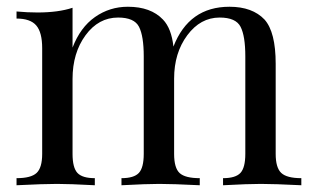

<svg xmlns="http://www.w3.org/2000/svg" viewBox="-20 -549 928 569"><path d="M873 -21V0Q792 -4 753 -4Q716 -4 641 0V-21Q678 -21 692.5 -36.5Q707 -52 707 -93V-382Q707 -442 693 -469.5Q679 -497 631 -497Q574 -497 535 -444.5Q496 -392 496 -316V-93Q496 -51 512.5 -36Q529 -21 572 -21V0Q491 -4 452 -4Q415 -4 340 0V-21Q377 -21 391.5 -36.5Q406 -52 406 -93V-382Q406 -442 392 -469.5Q378 -497 330 -497Q272 -497 233.5 -444.5Q195 -392 195 -315V-93Q195 -52 209.5 -36.5Q224 -21 261 -21V0Q186 -4 149 -4Q110 -4 29 0V-21Q72 -21 88.5 -36.5Q105 -52 105 -93V-406Q105 -453 87.5 -473.5Q70 -494 29 -494V-515Q61 -512 91 -512Q153 -512 195 -526V-408Q218 -468 261.5 -498.5Q305 -529 359 -529Q427 -529 463 -491Q488 -465 494 -411Q540 -529 660 -529Q728 -529 764 -491Q797 -454 797 -360V-93Q797 -52 813.5 -36.5Q830 -21 873 -21Z"/></svg>

Font: Playfair Display
Style: Regular
Weight: 400
Designer: Claus Eggers S?rensen
Foundry: Claus Eggers S?rensen
Version: Version 1.003